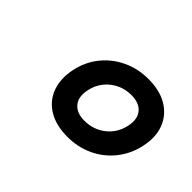

<svg xmlns="http://www.w3.org/2000/svg" viewBox="-77 -998 754 754"><g transform="rotate(45 300.0 -621.0)"><path d="M334 -428Q271 -428 228.5 -453.5Q186 -479 169 -524.5Q152 -570 164 -629Q176 -685 209.5 -726.5Q243 -768 292 -791Q341 -814 399 -814Q462 -814 504.5 -788.5Q547 -763 564.5 -718Q582 -673 569 -613Q557 -558 523.5 -516Q490 -474 441 -451Q392 -428 334 -428ZM336 -520Q387 -520 424.5 -550Q462 -580 472 -629Q481 -672 460.5 -697Q440 -722 396 -722Q346 -722 308.5 -692Q271 -662 261 -613Q252 -570 272.5 -545Q293 -520 336 -520Z"/></g></svg>

Font: Victor Mono Thin
Style: Bold Italic
Weight: 700
Italic angle: -12°
Monospace: yes
Version: Version 1.561;gftools[0.9.30]